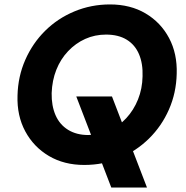

<svg xmlns="http://www.w3.org/2000/svg" viewBox="-20 -732 841 866"><path d="M482 114 324 -297H485L643 114ZM360 12Q269 12 200.5 -28.5Q132 -69 94 -139.5Q56 -210 59 -301Q61 -387 94 -462Q127 -537 183.5 -593Q240 -649 315.5 -680.5Q391 -712 476 -712Q568 -712 636.5 -671.5Q705 -631 742.5 -560.5Q780 -490 777 -399Q775 -313 742 -238Q709 -163 652 -107Q595 -51 520.5 -19.5Q446 12 360 12ZM378 -123Q429 -123 472.5 -143Q516 -163 549.5 -199Q583 -235 602.5 -283.5Q622 -332 623 -388Q625 -445 607 -487.5Q589 -530 551.5 -553Q514 -576 458 -576Q408 -576 364.5 -556.5Q321 -537 287 -501Q253 -465 234 -417Q215 -369 213 -312Q212 -255 230.5 -212.5Q249 -170 287 -146.5Q325 -123 378 -123Z"/></svg>

Font: DM Sans 18pt Black
Style: Italic
Weight: 900
Italic angle: -10°
Designer: Colophon Foundry, Jonny Pinhorn
Foundry: Colophon Foundry
Version: Version 4.004;gftools[0.9.30]